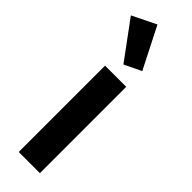

<svg xmlns="http://www.w3.org/2000/svg" viewBox="-272 -813 821 821"><g transform="rotate(45 138.0 -402.5)"><path d="M74 0V-522H202V0ZM0 -752 108 -805 203 -618 126 -581Z"/></g></svg>

Font: IBM Plex Sans Thai SmBld
Style: Regular
Weight: 600
Designer: Mike Abbink, Paul van der Laan, Pieter van Rosmalen, Ben Mitchell, Mark Frömberg
Foundry: Bold Monday
Version: Version 1.2